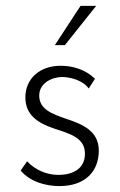

<svg xmlns="http://www.w3.org/2000/svg" viewBox="-20 -623 408 651"><path d="M306 -603H253L166 -470H200ZM181 8C270 8 315 -43 315 -112C315 -180 259 -202 202 -221C157 -237 113 -252 113 -299C113 -342 157 -362 192 -362C219 -361 259 -352 281 -323L302 -356C269 -388 226 -400 185 -400C116 -400 66 -357 66 -293C66 -234 107 -206 164 -187C215 -170 268 -157 268 -102C268 -48 223 -30 178 -30C137 -30 98 -48 72 -76L50 -45C81 -7 135 8 181 8Z"/></svg>

Font: Sulaf Light
Style: Regular
Weight: 300
Designer: Bandar Raffah (Arabic) and Santiago Orozco (Latin)
Foundry: Caramella and Typemade
Version: Version 1.005;PS 001.005;hotconv 1.0.88;makeotf.lib2.5.64775